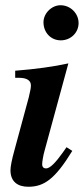

<svg xmlns="http://www.w3.org/2000/svg" viewBox="-20 -704 320 733"><path d="M280 -616C280 -653 249 -684 211 -684C177 -684 146 -653 146 -619C146 -580 174 -550 212 -550C250 -550 280 -579 280 -616ZM234 -142 220 -122C193 -84 171 -61 156 -61C148 -61 141 -65 141 -77C141 -86 145 -111 150 -128L241 -462C187 -450 116 -440 38 -434V-407H52C82 -407 98 -397 98 -378C98 -370 96 -357 90 -333L35 -130C25 -94 20 -68 20 -54C20 -11 47 9 88 9C148 9 190 -20 256 -128Z"/></svg>

Font: STIXGeneral
Style: Bold Italic
Weight: 700
Italic angle: -16.33°
Designer: MicroPress Inc., with final additions and corrections provided by Coen Hoffman, Elsevier (retired)
Version: Version 1.1.0